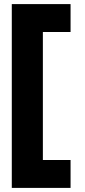

<svg xmlns="http://www.w3.org/2000/svg" viewBox="-20 -708 414 936"><path d="M37.5 208V-688H324V-552H189V72H324V208Z"/></svg>

Font: League Spartan Thin Black
Style: Regular
Weight: 900
Version: Version 2.002